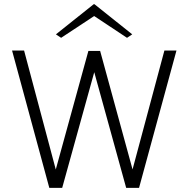

<svg xmlns="http://www.w3.org/2000/svg" viewBox="-20 -903 905 923"><path d="M217 0 38 -660H95.8L252.3 -72.5H243.8L404.9 -658.1H461.4L279 0ZM648.5 0H586.5L404.9 -658.1H461.4L621.6 -72.5H612.9L770.3 -660H828.3ZM273.8 -721.2 248.8 -737.9 430.7 -882.9H433.9L615.6 -737.9L590.6 -721.2L432.7 -825.9Z"/></svg>

Font: Panamera Thin
Style: Regular
Weight: 100
Designer: Bastien Sozeau
Foundry: NBR — Bastien Sozeau
Version: Version 3.003;gftools[0.9.33]